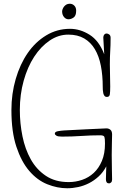

<svg xmlns="http://www.w3.org/2000/svg" viewBox="-20 -992 675 1026"><path d="M516 -269Q466 -269 415.5 -265.5Q365 -262 311 -262Q290 -262 281.5 -267Q273 -272 273 -278Q273 -288 290 -291Q307 -294 324 -295Q386 -298 440.5 -301Q495 -304 549 -306Q561 -306 570 -298.5Q579 -291 579 -273Q579 -256 578 -228Q577 -200 577 -164Q577 -119 578 -85Q579 -51 579 -33Q579 -22 573.5 -17Q568 -12 563 -12Q546 -12 546 -34Q546 -51 547 -73.5Q548 -96 548 -103Q531 -71 507 -49Q483 -27 455.5 -13Q428 1 398 7.5Q368 14 339 14Q286 14 232.5 -7.5Q179 -29 136.5 -78.5Q94 -128 67.5 -208Q41 -288 41 -404Q41 -491 64 -570Q87 -649 128 -708.5Q169 -768 227 -803Q285 -838 354 -838Q408 -838 458.5 -806.5Q509 -775 537 -702L532 -791Q532 -801 537 -807Q542 -813 549 -813Q557 -813 564 -807.5Q571 -802 571 -790Q571 -749 569 -718.5Q567 -688 567 -648Q567 -622 568 -589Q569 -556 569 -530Q569 -502 567 -488Q565 -474 551 -474Q543 -474 538.5 -479.5Q534 -485 532 -493.5Q530 -502 529.5 -511Q529 -520 529 -527Q529 -589 519 -640.5Q509 -692 487 -729Q465 -766 430 -786.5Q395 -807 345 -807Q292 -807 245 -775Q198 -743 162.5 -688.5Q127 -634 106.5 -560.5Q86 -487 86 -404Q86 -333 100 -264Q114 -195 144.5 -140.5Q175 -86 225 -52.5Q275 -19 347 -19Q384 -19 419 -31Q454 -43 481 -68Q508 -93 524.5 -132Q541 -171 541 -225Q541 -251 538 -260Q535 -269 516 -269ZM312 -931Q312 -936 314.5 -943Q317 -950 322 -956.5Q327 -963 334.5 -967.5Q342 -972 353 -972Q367 -972 377 -962Q387 -952 387 -935Q387 -908 373.5 -898.5Q360 -889 346 -889Q332 -889 322 -901Q312 -913 312 -931Z"/></svg>

Font: Life Savers
Style: Regular
Weight: 400
Designer: Pablo Impallari, Rodrigo Fuenzalida, Brenda Gallo
Foundry: Pablo Impallari, Rodrigo Fuenzalida, Brenda Gallo
Version: Version 3.001; ttfautohint (v0.95) -l 8 -r 50 -G 200 -x 14 -